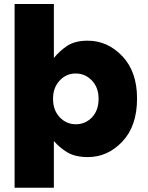

<svg xmlns="http://www.w3.org/2000/svg" viewBox="-20 -750 716 931"><path d="M50.8 160.2Q98.6 160.2 241.2 160.2Q241.2 103.5 241.2 -66.4Q267.6 -35.2 305.7 -11.7Q344.7 11.7 406.2 11.7Q502 11.7 573.2 -63.5Q644.5 -138.7 644.5 -271.5Q644.5 -271.5 644.5 -273.4Q644.5 -402.3 573.2 -477.5Q502 -552.7 405.3 -552.7Q344.7 -552.7 306.6 -528.3Q268.6 -502.9 241.2 -468.8Q241.2 -555.7 241.2 -730.5Q193.4 -730.5 50.8 -730.5Q50.8 -696.3 50.8 -596.7Q50.8 -407.2 50.8 160.2ZM347.7 -147.5Q301.8 -147.5 269.5 -181.6Q237.3 -215.8 237.3 -269.5Q237.3 -270.5 237.3 -272.5Q237.3 -325.2 269.5 -359.4Q300.8 -393.6 346.7 -393.6Q393.6 -393.6 425.8 -359.4Q458 -325.2 458 -272.5Q458 -271.5 458 -269.5Q458 -214.8 425.8 -180.7Q393.6 -147.5 347.7 -147.5Z"/></svg>

Font: Big-Shock
Style: Black
Weight: 400